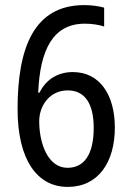

<svg xmlns="http://www.w3.org/2000/svg" viewBox="-20 -722 512 754"><path d="M49 -294C49 -94 126 12 246 12C366 12 431 -85 431 -221C431 -348 373 -439 266 -439C204 -439 159 -407 135 -358H130C137 -528 189 -629 313 -629C341 -629 367 -625 389 -618V-692C368 -698 339 -702 311 -702C113 -702 49 -534 49 -294ZM245 -63C168 -63 134 -159 134 -246C134 -307 175 -367 246 -367C314 -367 348 -314 348 -220C348 -113 309 -63 245 -63Z"/></svg>

Font: Noto Sans Kannada Condensed
Style: Regular
Weight: 400
Width: 3
Designer: Jelle Bosma - Monotype Design Team
Foundry: Monotype Imaging Inc.
Version: Version 2.005